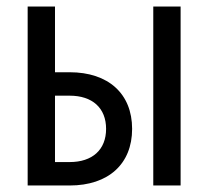

<svg xmlns="http://www.w3.org/2000/svg" viewBox="-20 -570 640 590"><path d="M194 0C313 0 386 -66 386 -174C386 -282 313 -348 194 -348H149V-550H65V0ZM535 0V-550H451V0ZM149 -276H194C264 -276 306 -238 306 -174C306 -110 264 -72 194 -72H149Z"/></svg>

Font: Tekne LDO
Style: Regular
Weight: 400
Monospace: yes
Designer: Alessio Laiso, Mario Rullo, Paolo Rosset
Foundry: Alessio Laiso
Version: Version 1.000;hotconv 1.0.109;makeotfexe 2.5.65596